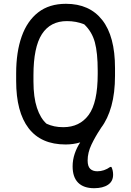

<svg xmlns="http://www.w3.org/2000/svg" viewBox="-20 -740 690 1010"><path d="M327 -720Q451 -720 518 -634.5Q585 -549 585 -382V-342Q585 -251 566 -182.5Q547 -114 512 -68Q510 -64 507 -60Q481 -21 461 21Q441 63 441 104Q441 135 454.5 148Q468 161 492 161Q528 161 560 138H566Q575 156 575 179Q575 214 548 232Q521 250 475 250Q420 250 391 221Q362 192 362 135Q362 101 373 68.5Q384 36 402 9Q366 20 325 20Q196 20 130.5 -65.5Q65 -151 65 -314V-354Q65 -466 94 -548Q123 -630 181 -675Q239 -720 327 -720ZM156 -312Q156 -228 174.5 -172.5Q193 -117 225 -89Q245 -80 266 -75.5Q287 -71 313 -71Q399 -71 446.5 -135.5Q494 -200 494 -351V-368Q494 -462 479 -517.5Q464 -573 423 -612Q381 -629 332 -629Q245 -629 200.5 -560.5Q156 -492 156 -344Z"/></svg>

Font: Recursive Sn Csl St
Style: Regular
Weight: 400
Version: Version 1.079;hotconv 1.0.112;makeotfexe 2.5.65598; ttfautoh